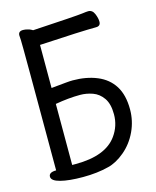

<svg xmlns="http://www.w3.org/2000/svg" viewBox="-111 -793 722 887"><g transform="rotate(-15 250.0 -349.0)"><path d="M175.8 18.1Q108.9 18.1 68.4 7.6Q27.8 -2.9 27.8 -22.9Q27.8 -43.9 63 -43.9Q63 -653.8 61.5 -667Q60.1 -680.2 60.1 -689.9Q60.1 -710 83 -710Q92.8 -710 104 -707Q115.2 -704.1 120.1 -701.2Q125 -698.2 127.9 -696.8Q338.9 -709 367.2 -712.9Q388.2 -715.8 396 -715.8Q416 -715.8 425 -694.3Q434.1 -672.9 434.1 -655.8Q434.1 -634.8 412.1 -634.8Q345.2 -634.8 141.1 -623V-417L210.9 -423.8Q231 -425.8 244.1 -425.8Q309.1 -425.8 360.1 -404.8Q411.1 -383.8 438.5 -340.3Q465.8 -296.9 465.8 -228Q465.8 -172.9 442.4 -123Q418.9 -73.2 378.9 -39.6Q338.9 -5.9 298.8 3.9Q244.1 18.1 175.8 18.1ZM141.1 -48.8H158.2Q301.8 -48.8 356 -125Q388.2 -169.9 388.2 -225.1Q388.2 -274.9 368.7 -303Q349.1 -331.1 319.6 -341.6Q290 -352.1 259.8 -352.1Q205.1 -352.1 141.1 -340.8Z"/></g></svg>

Font: LXGW WenKai Mono GB Screen
Style: Regular
Weight: 400
Monospace: yes
Designer: LXGW / Fontworks Inc.
Foundry: LXGW / Fontworks Inc.
Version: Version 1.510;January 18,2025